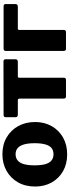

<svg xmlns="http://www.w3.org/2000/svg" viewBox="500 -1080 590 1631"><g transform="rotate(-90 795.5 -265.0)"><path d="M299 10Q218 10 156.5 -25Q95 -60 60.5 -121.5Q26 -183 26 -262Q26 -346 62 -408.5Q98 -471 160 -505.5Q222 -540 300 -540Q382 -540 443.5 -504Q505 -468 539.5 -405.5Q574 -343 574 -262Q574 -183 539 -121.5Q504 -60 442.5 -25Q381 10 299 10ZM300 -106Q332 -106 353 -123Q374 -140 384 -176Q394 -212 394 -266Q394 -321 383.5 -357Q373 -393 352.5 -410.5Q332 -428 300 -428Q269 -428 247.5 -410.5Q226 -393 216 -357Q206 -321 206 -266Q206 -211 216 -175.5Q226 -140 247.5 -123Q269 -106 300 -106Z M1085 -409H963Q950 -409 950 -397V-17Q950 0 931 0H790Q773 0 773 -20V-392Q773 -409 759 -409H637Q615 -409 615 -429V-513Q615 -530 635 -530L1087 -531Q1107 -531 1107 -514V-429Q1107 -409 1085 -409Z M1195 0Q1178 0 1178 -20V-513Q1178 -530 1198 -530H1556Q1576 -530 1576 -513V-429Q1576 -409 1553 -409H1368Q1356 -409 1356 -397V-17Q1356 0 1336 0Z"/></g></svg>

Font: Libre Franklin ExtraBold
Style: Regular
Weight: 800
Designer: Pablo Impallari, Rodrigo Fuenzalida, Nhung Nguyen
Foundry: Impallari Type
Version: Version 3.000